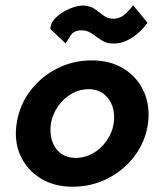

<svg xmlns="http://www.w3.org/2000/svg" viewBox="-20 -699 599 728"><path d="M171 -589Q171 -613 192.5 -633Q214 -653 243 -665.5Q272 -678 295 -678Q322 -677 339.5 -664.5Q357 -652 373.5 -639.5Q390 -627 414 -628Q435 -629 452.5 -644Q470 -659 485 -679L539 -613Q527 -595 506.5 -576Q486 -557 460.5 -545Q435 -533 407 -534Q383 -534 364 -547Q345 -560 327 -572.5Q309 -585 286 -584Q260 -583 248 -565Q236 -547 229 -534ZM43 -230Q53 -299 94 -353.5Q135 -408 196 -439Q257 -470 328 -470Q399 -470 450 -438Q501 -406 525.5 -351.5Q550 -297 541 -230Q531 -161 490 -107Q449 -53 388 -22Q327 9 255 9Q185 9 133.5 -23Q82 -55 57.5 -109Q33 -163 43 -230ZM173 -230Q168 -196 177 -166.5Q186 -137 208.5 -119Q231 -101 266 -100Q301 -100 332 -117.5Q363 -135 384 -165Q405 -195 411 -230Q416 -264 407 -293.5Q398 -323 375 -341.5Q352 -360 317 -361Q282 -361 251.5 -343.5Q221 -326 200 -296Q179 -266 173 -230Z"/></svg>

Font: Von Semi
Style: Italic
Weight: 600
Version: Version 4.000; ttfautohint (v1.8.4.7-5d5b)